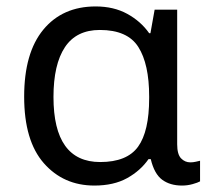

<svg xmlns="http://www.w3.org/2000/svg" viewBox="-20 -566 663 596"><path d="M273 10Q177 10 116 -59.5Q55 -129 55 -266Q55 -402 114.5 -474Q174 -546 277 -546Q333 -546 375 -523Q417 -500 443 -463H447L460 -536H530V-118Q530 -87 542 -74.5Q554 -62 571 -62Q579 -62 588 -64Q597 -66 601 -67V-3Q594 1 578 5.5Q562 10 545 10Q508 10 483.5 -8Q459 -26 448 -72H441Q416 -36 374.5 -13Q333 10 273 10ZM291 -63Q374 -63 408.5 -110.5Q443 -158 443 -261V-267Q443 -367 409.5 -420Q376 -473 290 -473Q217 -473 181.5 -419.5Q146 -366 146 -265Q146 -63 291 -63Z"/></svg>

Font: Noto Sans Living
Style: Regular
Weight: 400
Designer: Monotype Design Team
Foundry: Monotype Imaging Inc.
Version: Version 2.013; ttfautohint (v1.8.4.7-5d5b)